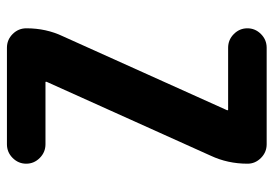

<svg xmlns="http://www.w3.org/2000/svg" viewBox="-135 -635 770 540"><g transform="rotate(-90 250.0 -365.0)"><path d="M418 -573.2 210 -111.3V-109.4Q210 -108.4 210.9 -108.4H385.7Q408.2 -108.4 424.3 -92.3Q440.4 -76.2 440.4 -54.2Q440.4 -32.2 424.3 -16.1Q408.2 0 385.7 0H114.3Q91.8 0 75.7 -16.1Q59.6 -32.2 59.6 -53.7Q59.6 -109.4 82 -157.2L290 -619.1V-621.1Q290 -622.1 289.1 -622.1H114.3Q91.8 -622.1 75.7 -638.2Q59.6 -654.3 59.6 -676.3Q59.6 -698.2 75.7 -714.4Q91.8 -730.5 114.3 -730.5H385.7Q408.2 -730.5 424.3 -714.4Q440.4 -698.2 440.4 -675.8Q440.4 -620.1 418 -573.2Z"/></g></svg>

Font: Rounded-X Mgen+ 1mn bold
Style: Bold
Weight: 700
Designer: [Source Han Sans]
Ryoko NISHIZUKA  (kana & ideographs); Paul D. Hunt (Latin, Greek & Cyrillic); Wenlong ZHANG  (bopomofo
Version: Version 1.059.20150602